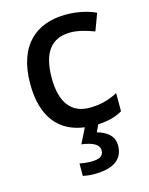

<svg xmlns="http://www.w3.org/2000/svg" viewBox="-118 -689 727 938"><g transform="rotate(-15 245.0 -220.5)"><path d="M389 68C389 18 350 -8 305 -20L322 -56C375 -59 412 -69 446 -89V-181C407 -160 362 -145 303 -145C210 -145 161 -210 161 -333C161 -460 208 -525 307 -525C345 -525 389 -512 426 -498L458 -584C423 -601 368 -615 308 -615C160 -615 52 -531 52 -332C52 -161 131 -75 255 -59L217 17C270 24 305 39 305 71C305 101 282 111 242 111C223 111 198 108 184 105V168C198 171 218 174 240 174C343 174 389 135 389 68Z"/></g></svg>

Font: Noto Sans Malayalam UI Medium
Style: Regular
Weight: 500
Designer: Jelle Bosma - Monotype Design Team
Foundry: Monotype Imaging Inc.
Version: Version 2.104